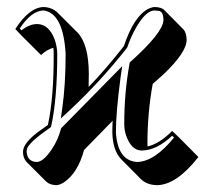

<svg xmlns="http://www.w3.org/2000/svg" viewBox="-20 -462 594 550"><path d="M402.8 -42.5Q437 -50.3 473.1 -86.9L492.2 -68.8L548.3 -12.2Q485.4 67.9 429.7 68.4Q400.9 67.9 383.3 50.8L327.1 -5.9Q302.7 -31.7 301.8 -83Q301.8 -100.1 302.7 -116.2L220.7 -32.2Q203.1 33.2 163.6 60.1Q151.4 67.9 141.6 68.4Q123 67.9 112.8 58.6L56.2 2Q45.9 -9.3 45.9 -26.9Q45.9 -51.8 89.8 -84.5Q100.6 -92.3 117.2 -104Q134.3 -182.1 133.8 -308.1Q133.8 -317.4 132.8 -325.2Q113.3 -319.8 97.7 -304.2L41 -360.8L23.9 -378.9Q64 -440.9 105 -441.9Q129.4 -440.9 145.5 -425.3L202.1 -368.7Q233.9 -335.4 234.4 -251.5Q234.4 -233.4 233.9 -212.9Q281.7 -262.2 335 -330.1Q363.3 -415.5 405.3 -437Q415 -441.4 422.9 -441.9Q441.4 -441.4 449.7 -434.1L505.9 -377.4Q514.2 -367.7 514.6 -347.7Q514.6 -312 447.8 -248.5Q433.6 -235.4 417.5 -221.7Q402.3 -139.2 402.3 -49.3Q402.8 -45.4 402.8 -42.5ZM312 -83Q316.9 -1.5 373 2Q422.4 1 478.5 -67.9L473.1 -73.2Q428.7 -31.2 386.2 -30.8Q356.4 -30.8 341.3 -73.7Q335.9 -90.3 335.9 -106Q335.9 -197.3 351.1 -279.8L351.6 -283.2L354.5 -285.6Q446.3 -368.2 448.2 -403.8Q448.2 -427.7 436 -430.7Q430.7 -431.6 422.9 -432.1Q397.9 -432.1 369.1 -381.8Q355 -356.9 344.7 -326.7L343.8 -325.2L342.8 -323.7Q264.2 -224.1 174.8 -141.6L154.3 -122.6L158.2 -150.4Q168 -219.7 168 -308.1Q161.1 -424.3 105 -432.1Q69.8 -431.2 36.6 -380.4L41.5 -375Q64.5 -393.1 85.9 -393.1Q120.1 -393.1 136.7 -348.6Q143.6 -328.6 144 -308.1Q144 -180.7 127 -102.1L126 -98.1L122.6 -95.7Q63 -54.2 57.1 -35.2Q56.2 -30.8 56.2 -26.9Q58.6 1 85 2Q104 2 128.9 -35.2Q146 -61 154.3 -91.8L154.8 -94.2L330.1 -272.5L325.7 -242.7Q312 -140.6 312 -83Z"/></svg>

Font: Linux Biolinum Shadow O
Style: Bold
Weight: 700
Designer: Philipp H. Poll
Foundry: Philipp H. Poll
Version: Version 0.9.2